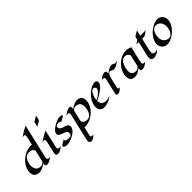

<svg xmlns="http://www.w3.org/2000/svg" viewBox="175 -2151 3767 3767"><g transform="rotate(-45 2058.5 -268.0)"><path d="M536.6 -682.1Q536.6 -718.3 504.9 -718.3Q493.7 -718.3 482.9 -715.8Q472.2 -713.4 461.4 -710.9Q512.7 -743.7 563.7 -775.9Q614.7 -808.1 669.9 -833.5L507.3 -135.3Q502 -114.7 502 -97.2Q502 -58.6 548.8 -58.6Q563.5 -58.6 578.1 -61.5Q563 -51.3 546.4 -39.1Q529.8 -26.9 511.7 -16.6Q469.7 7.8 437 7.8Q402.3 7.8 393.6 -9.8Q389.6 -17.1 389.6 -27.3Q389.6 -43.5 395.5 -64.5Q312.5 -11.7 276.1 -1Q239.7 9.8 217.3 9.8Q149.4 9.8 112.8 -25.4Q76.2 -60.5 76.2 -128.9Q76.2 -218.3 136.2 -303.7Q191.9 -382.3 281.2 -433.6Q371.6 -484.4 460.4 -484.4Q478.5 -484.4 493.2 -481L530.3 -641.1Q536.6 -666.5 536.6 -682.1ZM461.9 -347.7Q435.5 -418.9 345.2 -418.9Q265.1 -418.9 222.2 -341.8Q186 -277.3 186 -202.1Q186 -56.2 320.8 -56.2Q339.8 -56.2 361.8 -67.4Q400.9 -87.9 405.8 -106Z M953.6 -828.6Q939.5 -742.2 928.7 -722.7Q925.8 -716.8 895.3 -699.5Q864.7 -682.1 853 -675.3Q827.1 -660.6 818.4 -656.2Q834.5 -707.5 843.3 -762.2ZM746.1 -339.8Q746.1 -375.5 714.4 -375.5Q699.7 -375.5 670.9 -368.7Q817.9 -462.9 879.4 -491.2L799.3 -146.5Q796.4 -133.8 793.2 -120.6Q790 -107.4 790 -94.2Q790 -56.6 844.7 -56.6Q858.4 -56.6 876.5 -60.1Q860.8 -49.3 844.2 -37.1Q827.6 -24.9 810.1 -14.6Q769 9.3 735.4 9.3Q695.3 9.3 685.5 -12.2Q681.6 -21 681.6 -32.2Q681.6 -49.8 686 -68.4L739.7 -299.8Q746.1 -325.2 746.1 -339.8Z M1021 -119.6Q1006.3 -106.4 1006.3 -94Q1006.3 -81.5 1019 -74Q1031.7 -66.4 1048.8 -62.5Q1078.6 -55.7 1110.1 -55.7Q1141.6 -55.7 1158.7 -74.2Q1175.8 -92.8 1175.8 -121.1Q1175.8 -149.4 1161.4 -164.8Q1147 -180.2 1125.2 -190.7Q1103.5 -201.2 1078.1 -209.5Q1052.7 -217.8 1030.8 -228Q980.5 -252 980.5 -290.5Q980.5 -332 1035.2 -380.4Q1082.5 -422.4 1151.9 -453.1Q1219.2 -483.4 1259.3 -483.4Q1294.9 -483.4 1311 -475.8Q1327.1 -468.3 1327.1 -461.9Q1327.1 -448.7 1296.4 -433.6Q1238.3 -404.3 1204.1 -378.9Q1216.8 -386.7 1216.8 -394.8Q1216.8 -402.8 1208.3 -406.7Q1199.7 -410.6 1188.5 -413.1Q1169.9 -416.5 1150.4 -416.5Q1089.4 -416.5 1089.4 -357.9Q1089.4 -315.9 1151.9 -294.9Q1169.4 -288.6 1187.7 -282.7Q1206.1 -276.9 1223.9 -270Q1241.7 -263.2 1255.4 -253.9Q1286.1 -232.4 1286.1 -200.4Q1286.1 -168.5 1271 -141.8Q1255.9 -115.2 1231 -92Q1206.1 -68.8 1174.1 -49.8Q1142.1 -30.8 1108.9 -17.1Q1039.6 11.7 988.8 11.7Q938.5 11.7 908.7 -8.8Q897.5 -16.6 897.5 -27.6Q897.5 -38.6 904.8 -47.6Q912.1 -56.6 923.3 -64.7Q934.6 -72.8 948.7 -80.1Q962.9 -87.4 976.6 -94.2Q1013.7 -112.8 1021 -119.6Z M1368.7 -403.8Q1472.2 -480.5 1525.4 -480.5Q1564.9 -480.5 1564.9 -442.4Q1564.9 -427.7 1559.1 -404.3Q1635.7 -454.1 1671.9 -465.3Q1708 -476.6 1730 -476.6Q1795.4 -476.6 1829.6 -442.1Q1863.8 -407.7 1863.8 -342.3Q1863.8 -255.9 1805.7 -171.9Q1751 -92.3 1665.5 -43Q1577.1 7.3 1491.7 7.3Q1481 7.3 1463.9 4.9L1419.9 192.4Q1418.5 198.2 1418.5 205.6Q1418.5 231.4 1453.6 231.4Q1461.9 231.4 1485.4 223.1Q1455.6 271 1403.8 290.5Q1386.7 296.9 1369.6 296.9Q1317.9 296.9 1317.9 241.7Q1317.9 222.7 1323.2 201.2L1451.7 -350.1Q1455.6 -368.2 1455.6 -378.9Q1455.6 -413.1 1413.6 -413.1Q1394 -413.1 1368.7 -403.8ZM1754.4 -279.3Q1754.4 -410.2 1626 -410.2Q1584 -410.2 1549.8 -365.7L1495.1 -128.9Q1508.3 -92.3 1538.1 -75Q1567.9 -57.6 1607.9 -57.6Q1647.9 -57.6 1676.8 -79.1Q1705.6 -100.6 1722.7 -133.8Q1754.4 -194.8 1754.4 -279.3Z M2285.6 -423.8Q2285.6 -321.3 2006.8 -182.1Q2011.7 -59.1 2135.3 -59.1Q2191.4 -59.1 2251.5 -90.3Q2182.1 -23.9 2077.6 -0.5Q2044.9 6.8 2013.9 6.8Q1982.9 6.8 1960.7 -4.2Q1938.5 -15.1 1924.3 -33.7Q1897.5 -69.8 1897.5 -119.4Q1897.5 -168.9 1912.4 -209.2Q1927.2 -249.5 1952.4 -288.1Q1977.5 -326.7 2010.7 -361.3Q2043.9 -396 2081.5 -421.9Q2163.1 -478.5 2232.4 -478.5Q2257.3 -478.5 2271.5 -463.1Q2285.6 -447.8 2285.6 -423.8ZM2022 -286.1Q2009.8 -242.7 2007.3 -205.6Q2055.2 -218.3 2116.2 -273.9Q2151.9 -306.6 2163.6 -325.9Q2175.3 -345.2 2175.3 -361.1Q2175.3 -377 2162.8 -393.6Q2150.4 -410.2 2127.9 -410.2Q2105.5 -410.2 2089.6 -399.2Q2073.7 -388.2 2061 -370.6Q2048.3 -353 2038.6 -330.8Q2028.8 -308.6 2022 -286.1Z M2500.5 -478Q2542.5 -478 2542.5 -439.5Q2542.5 -427.7 2537.6 -407.2Q2553.2 -417.5 2573.2 -430.9Q2593.3 -444.3 2614.3 -456.5Q2665.5 -485.8 2697.3 -485.8Q2716.3 -485.8 2734.4 -475.1Q2769.5 -454.6 2778.6 -454.6Q2787.6 -454.6 2795.2 -456.8Q2802.7 -459 2810.5 -461.9Q2825.2 -467.8 2837.9 -474.6Q2788.6 -417 2719.7 -395Q2696.8 -387.7 2680.2 -387.7Q2663.6 -387.7 2653.6 -392.6Q2643.6 -397.5 2633.3 -403.3Q2606 -418.9 2591.6 -418.9Q2577.1 -418.9 2567.9 -411.6Q2558.6 -404.3 2550.5 -392.3Q2542.5 -380.4 2535.9 -366Q2529.3 -351.6 2524.4 -336.9Q2513.7 -307.1 2510.3 -290L2466.8 -103Q2464.4 -94.2 2464.4 -86.4Q2464.4 -56.2 2491.7 -56.2Q2502.4 -56.2 2514.6 -61Q2499 -49.8 2486.3 -37.4Q2473.6 -24.9 2460 -14.6Q2428.7 9.8 2392.1 9.8Q2377 9.8 2365.7 0.7Q2354.5 -8.3 2354.5 -17.6Q2354.5 -28.3 2355.5 -33.2L2420.9 -314.5Q2424.3 -329.1 2428.7 -344.2Q2433.1 -359.4 2433.1 -375Q2433.1 -410.6 2386.7 -410.6Q2365.7 -410.6 2343.3 -402.8Q2358.9 -408.2 2383.3 -426.3Q2428.7 -460.9 2445.3 -466.3Q2478 -478 2500.5 -478Z M2874 9.8Q2741.7 9.8 2741.7 -121.1Q2741.7 -210.4 2794.4 -296.4Q2845.2 -378.9 2927.7 -430.7Q3012.7 -484.4 3102.5 -484.4Q3142.1 -484.4 3175 -472.4Q3208 -460.4 3224.1 -455.6L3149.4 -135.3Q3144 -109.9 3144 -97.2Q3144 -58.6 3190.9 -58.6Q3206.1 -58.6 3220.2 -61.5Q3205.1 -51.3 3188.5 -39.1Q3171.9 -26.9 3154.3 -16.6Q3111.8 7.8 3079.6 7.8Q3044.4 7.8 3035.2 -9.8Q3031.7 -17.1 3031.7 -27.3Q3031.7 -43.5 3037.6 -64.5Q3019.5 -52.7 3000.2 -39.8Q2981 -26.9 2960.4 -15.6Q2912.6 9.8 2874 9.8ZM2848.1 -169.4Q2848.1 -56.2 2963.4 -56.2Q2981.9 -56.2 3003.9 -67.4Q3043 -87.9 3047.9 -106L3104 -347.7Q3090.3 -384.3 3065.9 -401.6Q3041.5 -418.9 3008.5 -418.9Q2975.6 -418.9 2954.1 -406.5Q2932.6 -394 2915.5 -373.5Q2898.4 -353 2885.7 -326.9Q2873 -300.8 2864.7 -272.9Q2848.1 -217.3 2848.1 -169.4Z M3388.7 9.3Q3320.8 9.3 3320.8 -66.9Q3320.8 -89.4 3327.6 -119.1L3398.4 -423.3H3334.5Q3353.5 -436 3372.3 -448.2Q3391.1 -460.4 3410.2 -473.1L3425.8 -542.5Q3456.1 -561 3470.2 -571Q3484.4 -581.1 3492.9 -585.4Q3501.5 -589.8 3510.3 -594.2Q3532.7 -605.5 3536.1 -608.9L3508.8 -489.7H3665Q3656.7 -488.3 3626 -465.8Q3568.8 -423.3 3554.7 -423.3H3493.2L3432.1 -161.6Q3425.8 -131.3 3425.8 -106Q3425.8 -53.7 3491.7 -53.7Q3513.2 -53.7 3531.5 -61.5Q3549.8 -69.3 3556.6 -72.3Q3509.8 -16.1 3435.1 2.9Q3411.1 9.3 3388.7 9.3Z M3768.6 8.3Q3732.9 8.3 3705.6 -3.7Q3678.2 -15.6 3659.2 -36.6Q3618.7 -80.6 3618.7 -147Q3618.7 -221.7 3676.3 -303.7Q3729 -378.9 3812.5 -431.2Q3897 -483.9 3971.7 -483.9Q4037.1 -483.9 4078.1 -439.5Q4117.2 -396.5 4117.2 -329.6Q4117.2 -254.4 4060.1 -172.9Q4005.9 -95.7 3925.3 -44.9Q3841.3 8.3 3768.6 8.3ZM4004.4 -264.6Q4004.4 -290 3995.1 -319.6Q3985.8 -349.1 3967.8 -371.1Q3928.2 -418.5 3859.9 -418.5Q3818.8 -418.5 3787.1 -382.8Q3747.1 -338.4 3735.4 -259.8Q3732.4 -238.3 3732.4 -212.4Q3732.4 -186.5 3741.2 -157Q3750 -127.4 3768.1 -105Q3807.1 -56.6 3876 -56.6Q3936.5 -56.6 3973.6 -129.9Q4004.4 -190.9 4004.4 -264.6Z"/></g></svg>

Font: Fondamento
Style: Italic
Weight: 400
Italic angle: -12°
Version: Version 1.000